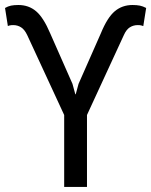

<svg xmlns="http://www.w3.org/2000/svg" viewBox="-32 -736 596 756"><path d="M365.2 -605Q390.6 -667 419.9 -691.7Q449.2 -716.3 489.7 -716.3Q506.3 -716.3 518.6 -713.9Q530.8 -711.4 543.5 -704.6L532.2 -633.3Q529.3 -634.8 523.7 -636Q518.1 -637.2 510.7 -637.2Q493.2 -637.2 479.2 -628.4Q465.3 -619.6 455.6 -597.7L310.5 -283.2V0H220.7V-283.2L75.2 -597.7Q64.9 -619.6 51 -628.4Q37.1 -637.2 20 -637.2Q12.2 -637.2 6.8 -636Q1.5 -634.8 -1 -633.3L-12.2 -704.6Q-0.5 -711.4 11.5 -713.9Q23.4 -716.3 40.5 -716.3Q81.1 -716.3 110.1 -691.7Q139.2 -667 165.5 -605L253.4 -405.8L264.6 -364.7H266.1L277.3 -405.8Z"/></svg>

Font: Roboto Web
Style: Regular
Weight: 400
Designer: Google
Version: Version 1.200310; 2013